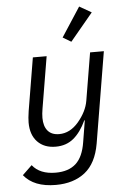

<svg xmlns="http://www.w3.org/2000/svg" viewBox="-64 -825 727 1083"><g transform="rotate(-5 300.0 -283.5)"><path d="M27 141 81 89Q124 143 213 143Q286 143 327.5 105.5Q369 68 382 -15L402 -137H399Q369 -72 327.5 -37.5Q286 -3 226 -3Q161 -3 123 -42.5Q85 -82 85 -152Q85 -176 91 -216L141 -516H219L170 -223Q165 -194 165 -171Q165 -124 187 -98Q209 -72 252 -72Q313 -72 361 -128Q410 -186 420 -246L465 -516H543L457 0Q438 110 373.5 161Q309 212 208 212Q84 212 27 141ZM365 -585 318 -613 426 -779 494 -740Z"/></g></svg>

Font: iA Writer Duo S
Style: Italic
Weight: 400
Italic angle: -9.5°
Designer: Mike Abbink, Paul van der Laan, Pieter van Rosmalen, Oliver Reichenstein
Foundry: Bold Monday and Information Architects Inc.
Version: Version 2.000